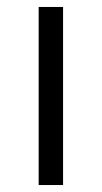

<svg xmlns="http://www.w3.org/2000/svg" viewBox="-20 -531 292 551"><path d="M91 0V-511H161V0Z"/></svg>

Font: Overpass Light
Style: Regular
Weight: 300
Designer: Delve Withrington, Thomas Jockin
Foundry: Delve Fonts
Version: Version 3.000;DELV;Overpass